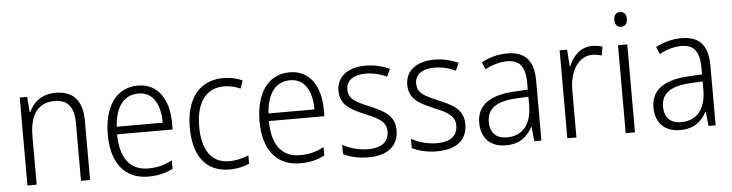

<svg xmlns="http://www.w3.org/2000/svg" viewBox="-46 -938 4410 1157"><g transform="rotate(-5 2159.5 -360.0)"><path d="M296 -542C215 -542 161 -497 136 -440H132L125 -532H80V0H136V-292C136 -427 189 -493 288 -493C364 -493 404 -448 404 -349V0H459V-356C459 -484 402 -542 296 -542Z M795 -542C662 -542 589 -429 589 -263C589 -97 664 10 811 10C870 10 914 -1 960 -24V-75C909 -49 869 -39 814 -39C705 -39 646 -116 645 -260H981V-300C981 -437 920 -542 795 -542ZM794 -494C884 -494 925 -415 925 -306H647C655 -430 709 -494 794 -494Z M1302 10C1349 10 1391 0 1422 -15V-65C1387 -50 1347 -40 1304 -40C1193 -40 1142 -128 1142 -263C1142 -409 1203 -492 1312 -492C1344 -492 1380 -484 1410 -470L1427 -517C1396 -533 1356 -542 1311 -542C1172 -542 1085 -442 1085 -262C1085 -89 1161 10 1302 10Z M1713 -542C1580 -542 1507 -429 1507 -263C1507 -97 1582 10 1729 10C1788 10 1832 -1 1878 -24V-75C1827 -49 1787 -39 1732 -39C1623 -39 1564 -116 1563 -260H1899V-300C1899 -437 1838 -542 1713 -542ZM1712 -494C1802 -494 1843 -415 1843 -306H1565C1573 -430 1627 -494 1712 -494Z M2325 -138C2325 -228 2260 -259 2176 -295C2094 -330 2051 -349 2051 -408C2051 -463 2096 -494 2169 -494C2214 -494 2261 -482 2296 -464L2317 -510C2276 -529 2227 -542 2171 -542C2064 -542 1997 -489 1997 -406C1997 -318 2058 -288 2145 -251C2228 -217 2270 -193 2270 -136C2270 -75 2231 -39 2143 -39C2087 -39 2032 -56 1991 -79V-23C2026 -5 2077 10 2142 10C2260 10 2325 -44 2325 -138Z M2741 -138C2741 -228 2676 -259 2592 -295C2510 -330 2467 -349 2467 -408C2467 -463 2512 -494 2585 -494C2630 -494 2677 -482 2712 -464L2733 -510C2692 -529 2643 -542 2587 -542C2480 -542 2413 -489 2413 -406C2413 -318 2474 -288 2561 -251C2644 -217 2686 -193 2686 -136C2686 -75 2647 -39 2559 -39C2503 -39 2448 -56 2407 -79V-23C2442 -5 2493 10 2558 10C2676 10 2741 -44 2741 -138Z M3028 -541C2972 -541 2918 -525 2873 -501L2891 -457C2936 -481 2980 -494 3024 -494C3098 -494 3134 -455 3134 -352V-313L3050 -308C2904 -300 2825 -245 2825 -139C2825 -49 2878 10 2973 10C3060 10 3104 -30 3135 -87H3137L3146 0H3189V-358C3189 -485 3138 -541 3028 -541ZM3056 -266 3134 -270V-217C3133 -105 3081 -37 2984 -37C2921 -37 2883 -72 2883 -139C2883 -219 2939 -259 3056 -266Z M3543 -541C3471 -541 3425 -490 3401 -430H3398L3391 -532H3346V0H3401V-287C3401 -401 3455 -488 3540 -488C3560 -488 3579 -484 3596 -479L3605 -532C3586 -538 3565 -541 3543 -541Z M3728 -730C3703 -730 3690 -713 3690 -686C3690 -658 3704 -641 3728 -641C3752 -641 3766 -658 3766 -686C3766 -713 3753 -730 3728 -730ZM3755 -532H3699V0H3755Z M4082 -541C4026 -541 3972 -525 3927 -501L3945 -457C3990 -481 4034 -494 4078 -494C4152 -494 4188 -455 4188 -352V-313L4104 -308C3958 -300 3879 -245 3879 -139C3879 -49 3932 10 4027 10C4114 10 4158 -30 4189 -87H4191L4200 0H4243V-358C4243 -485 4192 -541 4082 -541ZM4110 -266 4188 -270V-217C4187 -105 4135 -37 4038 -37C3975 -37 3937 -72 3937 -139C3937 -219 3993 -259 4110 -266Z"/></g></svg>

Font: Noto Sans Gujarati UI SemiCondensed Light
Style: Regular
Weight: 300
Width: 4
Designer: Jelle Bosma - Monotype Design Team, Universal Thirst
Foundry: Monotype Imaging Inc.
Version: Version 2.106